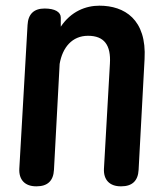

<svg xmlns="http://www.w3.org/2000/svg" viewBox="-20 -618 585 676"><path d="M170 -20 190 -393C200 -451 234 -492 290 -492C347 -492 371 -459 367 -394L346 -24C344 15 366 38 405 38H407C445 38 466 19 468 -20L489 -410C497 -550 418 -598 330 -598C282 -598 230 -578 194 -524V-556C194 -576 173 -588 137 -588C100 -588 79 -569 77 -530L48 -24C46 15 68 38 107 38H109C147 38 168 19 170 -20Z"/></svg>

Font: 寒蝉团圆体 Round
Style: Regular
Weight: 500
Designer: 寒蝉字型
Version: Version 2.700;Glyphs 3.1.1 (3135)